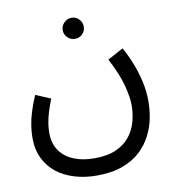

<svg xmlns="http://www.w3.org/2000/svg" viewBox="-81 -568 799 871"><g transform="rotate(-10 318.0 -132.5)"><path d="M37 11Q37 -13 41 -42Q45 -71 55.5 -105.5Q66 -140 83 -179L152 -150Q140 -120 132 -94Q124 -68 120 -44.5Q116 -21 116 2Q116 50 138.5 83Q161 116 202 133.5Q243 151 298 151Q359 151 399 133Q439 115 462.5 85Q486 55 496 18Q506 -19 506 -57Q506 -93 492 -147.5Q478 -202 438 -279L510 -318Q530 -283 546.5 -241.5Q563 -200 573.5 -154.5Q584 -109 584 -61Q584 -25 576.5 15Q569 55 549.5 93.5Q530 132 497.5 162.5Q465 193 415 211.5Q365 230 296 230Q242 230 194.5 216Q147 202 112 174.5Q77 147 57 106Q37 65 37 11ZM306 -398Q286 -398 271.5 -412Q257 -426 257 -446Q257 -466 271.5 -480.5Q286 -495 306 -495Q326 -495 340 -480.5Q354 -466 354 -446Q354 -426 340 -412Q326 -398 306 -398Z"/></g></svg>

Font: Noto Sans Arabic SemiCondensed
Style: Regular
Weight: 400
Width: 4
Designer: Monotype Design Team, Nadine Chahine, Nizar Qandah and Khaled Hosny
Foundry: Monotype Imaging Inc.
Version: Version 2.012